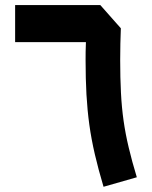

<svg xmlns="http://www.w3.org/2000/svg" viewBox="-20 -729 597 754"><path d="M39.4 -563.5H317.4Q316.6 -545.4 316.3 -526.1Q316.1 -506.7 316.1 -493Q316.1 -419.6 319.5 -357.9Q323 -296.3 330.8 -239.4Q338.7 -182.4 352.4 -123.3Q366.1 -64.2 386.6 4.5L517.3 -32.9Q498.2 -95.8 485.5 -149.4Q472.7 -203 465.3 -255.1Q457.9 -307.3 455 -365Q452 -422.6 452 -493.3Q452 -529.9 452.7 -558Q453.5 -586.2 454.6 -617.9L373.9 -709.1H39.4Z"/></svg>

Font: Estedad-FD VF
Style: Regular
Weight: 100
Designer: Amin Abedi
Version: Version 7.3